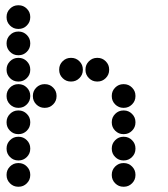

<svg xmlns="http://www.w3.org/2000/svg" viewBox="-20 -715 640 730"><path d="M49 -695Q31 -695 18 -682Q5 -669 5 -651V-649Q5 -631 18 -618Q31 -605 49 -605H51Q69 -605 82 -618Q95 -631 95 -649V-651Q95 -669 82 -682Q69 -695 51 -695ZM49 -595Q31 -595 18 -582Q5 -569 5 -551V-549Q5 -531 18 -518Q31 -505 49 -505H51Q69 -505 82 -518Q95 -531 95 -549V-551Q95 -569 82 -582Q69 -595 51 -595ZM49 -495Q31 -495 18 -482Q5 -469 5 -451V-449Q5 -431 18 -418Q31 -405 49 -405H51Q69 -405 82 -418Q95 -431 95 -449V-451Q95 -469 82 -482Q69 -495 51 -495ZM249 -495Q231 -495 218 -482Q205 -469 205 -451V-449Q205 -431 218 -418Q231 -405 249 -405H251Q269 -405 282 -418Q295 -431 295 -449V-451Q295 -469 282 -482Q269 -495 251 -495ZM349 -495Q331 -495 318 -482Q305 -469 305 -451V-449Q305 -431 318 -418Q331 -405 349 -405H351Q369 -405 382 -418Q395 -431 395 -449V-451Q395 -469 382 -482Q369 -495 351 -495ZM49 -395Q31 -395 18 -382Q5 -369 5 -351V-349Q5 -331 18 -318Q31 -305 49 -305H51Q69 -305 82 -318Q95 -331 95 -349V-351Q95 -369 82 -382Q69 -395 51 -395ZM149 -395Q131 -395 118 -382Q105 -369 105 -351V-349Q105 -331 118 -318Q131 -305 149 -305H151Q169 -305 182 -318Q195 -331 195 -349V-351Q195 -369 182 -382Q169 -395 151 -395ZM449 -395Q431 -395 418 -382Q405 -369 405 -351V-349Q405 -331 418 -318Q431 -305 449 -305H451Q469 -305 482 -318Q495 -331 495 -349V-351Q495 -369 482 -382Q469 -395 451 -395ZM49 -295Q31 -295 18 -282Q5 -269 5 -251V-249Q5 -231 18 -218Q31 -205 49 -205H51Q69 -205 82 -218Q95 -231 95 -249V-251Q95 -269 82 -282Q69 -295 51 -295ZM449 -295Q431 -295 418 -282Q405 -269 405 -251V-249Q405 -231 418 -218Q431 -205 449 -205H451Q469 -205 482 -218Q495 -231 495 -249V-251Q495 -269 482 -282Q469 -295 451 -295ZM49 -195Q31 -195 18 -182Q5 -169 5 -151V-149Q5 -131 18 -118Q31 -105 49 -105H51Q69 -105 82 -118Q95 -131 95 -149V-151Q95 -169 82 -182Q69 -195 51 -195ZM449 -195Q431 -195 418 -182Q405 -169 405 -151V-149Q405 -131 418 -118Q431 -105 449 -105H451Q469 -105 482 -118Q495 -131 495 -149V-151Q495 -169 482 -182Q469 -195 451 -195ZM49 -95Q31 -95 18 -82Q5 -69 5 -51V-49Q5 -31 18 -18Q31 -5 49 -5H51Q69 -5 82 -18Q95 -31 95 -49V-51Q95 -69 82 -82Q69 -95 51 -95ZM449 -95Q431 -95 418 -82Q405 -69 405 -51V-49Q405 -31 418 -18Q431 -5 449 -5H451Q469 -5 482 -18Q495 -31 495 -49V-51Q495 -69 482 -82Q469 -95 451 -95Z"/></svg>

Font: Doto Rounded Black
Style: Regular
Weight: 900
Monospace: yes
Version: Version 1.000